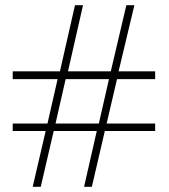

<svg xmlns="http://www.w3.org/2000/svg" viewBox="-20 -720 650 740"><path d="M391 -244 431 -415H578V-445H437L498 -700H467L407 -445H242L300 -700H269L211 -445H29V-415H202L163 -244H29V-215H156L106 0H137L187 -215H353L304 0H334L384 -215H578V-244ZM361 -244H194L233 -415H400Z"/></svg>

Font: Advent Pro ExtraLight
Style: Regular
Weight: 250
Version: Version 3.000